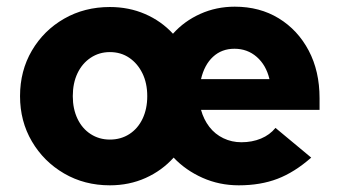

<svg xmlns="http://www.w3.org/2000/svg" viewBox="-20 -545 1015 575"><path d="M309 10Q233 10 172 -25.5Q111 -61 75.5 -121.5Q40 -182 40 -257Q40 -333 75.5 -393.5Q111 -454 172 -489Q233 -524 309 -524Q366 -524 414.5 -503Q463 -482 498 -444Q532 -482 580 -503.5Q628 -525 683 -525Q758 -525 815 -490Q872 -455 904.5 -393.5Q937 -332 937 -251V-216H582Q590 -187 607 -165Q624 -143 649 -131Q674 -119 703 -119Q735 -119 761.5 -130Q788 -141 805 -162L912 -73Q862 -29 811 -9.5Q760 10 695 10Q637 10 586.5 -12.5Q536 -35 500 -73Q465 -34 416 -12Q367 10 309 10ZM309 -127Q342 -127 367.5 -143.5Q393 -160 407 -189.5Q421 -219 421 -257Q421 -296 406.5 -325.5Q392 -355 367 -372Q342 -389 309 -389Q277 -389 251.5 -372Q226 -355 212 -325.5Q198 -296 198 -257Q198 -219 212 -189.5Q226 -160 251.5 -143.5Q277 -127 309 -127ZM582 -308H787Q777 -350 749 -374.5Q721 -399 682 -399Q644 -399 618 -375Q592 -351 582 -308Z"/></svg>

Font: Red Hat Text VF
Style: Regular
Weight: 400
Designer: Pentagram, MCKL
Foundry: Pentagram, MCKL
Version: Version 1.023